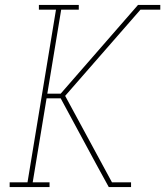

<svg xmlns="http://www.w3.org/2000/svg" viewBox="-20 -755 667 775"><path d="M19 0V-19H91L206 -716H137V-735H298V-716H227L171 -377H225L537 -735H627V-716H547L243 -368L432 -19H509V0H419L368 -93L225 -358H168L112 -19H180V0Z"/></svg>

Font: Iosevka Etoile Thin Oblique
Style: Regular
Weight: 100
Italic angle: -9°
Designer: Belleve Invis
Foundry: Belleve Invis
Version: Version 15.5.2; ttfautohint (v1.8.4)